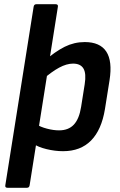

<svg xmlns="http://www.w3.org/2000/svg" viewBox="-20 -703 569 908"><path d="M15.1 185Q3.1 185 5.1 173.3L139.1 -671.3Q141.1 -683 151.5 -683H243.7Q249.4 -683 252.1 -680Q254.8 -677 253.8 -671.3L120.1 173.3Q118.1 185 107.7 185ZM278.3 12Q240 12 200.2 2.3Q160.4 -7.3 137.7 -23.3L149.4 -116.4Q171.7 -102.4 202.3 -94.5Q232.8 -86.5 259.4 -86.5Q303.9 -86.5 329.3 -113.7Q354.7 -140.9 363.6 -197.7L380.6 -304.9Q388.6 -355.7 374.6 -379Q360.7 -402.2 325.5 -402.2Q295.2 -402.2 259.7 -383.1Q224.1 -364 178 -323.8L186.6 -412.3Q241 -459.4 285.8 -481.7Q330.7 -504.1 380.7 -504.1Q453 -504.1 482.7 -459Q512.3 -413.8 498 -323.2L476.3 -187Q460.3 -89 410.7 -38.5Q361 12 278.3 12Z"/></svg>

Font: Sofia Sans Hairline
Style: Italic
Weight: 1
Italic angle: -9°
Designer: Botio Nikoltchev, Ani Petrova
Foundry: lettersoup
Version: Version 4.102